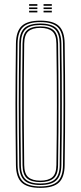

<svg xmlns="http://www.w3.org/2000/svg" viewBox="-20 -905 390 930"><path d="M175.2 5Q112.8 5 85.4 -20.6Q58 -46.2 57.2 -105Q56.2 -191.2 55.6 -263.6Q55 -336 55 -403.2Q55 -470.5 55.6 -541Q56.2 -611.5 57.2 -694Q58 -753.5 85.4 -779.2Q112.8 -805 175.2 -805Q238 -805 265.2 -779.2Q292.5 -753.5 293.2 -694Q294.5 -611.5 295 -541Q295.5 -470.5 295.5 -403.2Q295.5 -336 295 -263.6Q294.5 -191.2 293.2 -105Q292.5 -46.2 265.2 -20.6Q238 5 175.2 5ZM175.2 -2Q233.5 -2 259 -26Q284.5 -50 285.2 -105Q286.5 -191.2 287 -263.6Q287.5 -336 287.5 -403.2Q287.5 -470.5 287 -541Q286.5 -611.5 285.2 -694Q284.5 -749.8 259 -773.9Q233.5 -798 175.2 -798Q117 -798 91.5 -773.9Q66 -749.8 65.2 -694Q64.2 -611.5 63.6 -541Q63 -470.5 63 -403.2Q63 -336 63.6 -263.6Q64.2 -191.2 65.2 -105Q66 -50 91.6 -26Q117.2 -2 175.2 -2ZM175.2 -9Q121.5 -9 97.8 -31.4Q74 -53.8 73.2 -105Q72.2 -191.2 71.6 -263.6Q71 -336 71 -403.2Q71 -470.5 71.6 -541Q72.2 -611.5 73.2 -694Q74 -746 97.8 -768.5Q121.5 -791 175.2 -791Q229 -791 252.8 -768.5Q276.5 -746 277.2 -694Q278.5 -611.5 279 -541Q279.5 -470.5 279.5 -403.2Q279.5 -336 279 -263.6Q278.5 -191.2 277.2 -105Q276.5 -53.8 252.8 -31.4Q229 -9 175.2 -9ZM175.2 -16Q223.8 -16 246.2 -36.4Q268.8 -56.8 269.2 -105Q270.5 -191.2 271 -263.6Q271.5 -336 271.5 -403.2Q271.5 -470.5 271 -541Q270.5 -611.5 269.2 -694Q268.5 -742.2 246.6 -763.1Q224.8 -784 175.2 -784Q125.8 -784 103.9 -763.1Q82 -742.2 81.2 -694Q80.2 -611.5 79.6 -541Q79 -470.5 79 -403.2Q79 -336 79.6 -263.6Q80.2 -191.2 81.2 -105Q81.8 -56.8 104.2 -36.4Q126.8 -16 175.2 -16ZM175.2 -23Q133 -23 111.4 -40.8Q89.8 -58.5 89.2 -105Q87.8 -220 87.2 -316.8Q86.8 -413.5 87.4 -504.6Q88 -595.8 89.2 -694Q89.8 -739.5 110.6 -758.2Q131.5 -777 175.2 -777Q219.2 -777 240 -758.2Q260.8 -739.5 261.2 -694Q262.2 -625.5 262.8 -556.6Q263.2 -487.8 263.4 -416.1Q263.5 -344.5 263 -267.4Q262.5 -190.2 261.2 -105Q260.8 -58.5 239.1 -40.8Q217.5 -23 175.2 -23ZM175.2 -30Q214 -30 233.4 -46.6Q252.8 -63.2 253.2 -106Q254.2 -183.5 254.9 -254.2Q255.5 -325 255.5 -394.6Q255.5 -464.2 255 -537.5Q254.5 -610.8 253.2 -693Q252.8 -736.2 233.4 -753.1Q214 -770 175.2 -770Q136.8 -770 117.2 -753.1Q97.8 -736.2 97.2 -693Q96 -603 95.4 -511.1Q94.8 -419.2 95.2 -319.6Q95.8 -220 97.2 -106Q97.8 -63.2 117.2 -46.6Q136.8 -30 175.2 -30ZM191 -877V-885H231V-877ZM121 -845V-853H161V-845ZM121 -861V-869H161V-861ZM121 -877V-885H161V-877ZM191 -845V-853H231V-845ZM191 -861V-869H231V-861Z"/></svg>

Font: Big Shoulders Inline Text SC Thin
Style: Regular
Weight: 100
Designer: Patric King
Foundry: XO Type Co
Version: Version 2.002